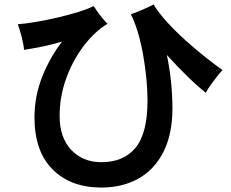

<svg xmlns="http://www.w3.org/2000/svg" viewBox="-20 -809 1040 863"><path d="M430 34Q294 32 214.5 -49.5Q135 -131 135 -281Q135 -376 169.5 -463.5Q204 -551 259 -622Q216 -609 172 -600Q128 -591 88 -585Q86 -610 77 -644.5Q68 -679 60 -700Q99 -703 147.5 -711.5Q196 -720 244.5 -731.5Q293 -743 334.5 -756Q376 -769 401 -782Q407 -772 418 -756.5Q429 -741 441.5 -726Q454 -711 463 -702Q404 -666 355 -601Q306 -536 277 -455Q248 -374 248 -288Q248 -191 299.5 -136Q351 -81 433 -80Q534 -79 588.5 -144Q643 -209 643 -357Q643 -403 638 -455.5Q633 -508 623.5 -561.5Q614 -615 600 -662.5Q586 -710 568 -745Q581 -749 600.5 -757Q620 -765 639 -773.5Q658 -782 670 -789Q694 -750 732 -708.5Q770 -667 814.5 -627Q859 -587 902 -553Q945 -519 980 -494Q971 -485 956.5 -466.5Q942 -448 927.5 -428Q913 -408 905 -392Q866 -423 820.5 -467.5Q775 -512 730 -562Q742 -505 748.5 -443.5Q755 -382 755 -323Q755 -205 714 -125Q673 -45 600 -5Q527 35 430 34Z"/></svg>

Font: Zen Kaku Gothic Antique
Style: Bold
Weight: 700
Designer: Yoshimichi Ohira
Foundry: Positype
Version: Version 1.001